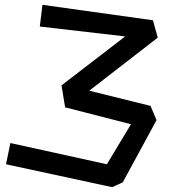

<svg xmlns="http://www.w3.org/2000/svg" viewBox="-20 -758 699 796"><path d="M5 -77 23 -165 423 -77 523 -243 250 -313 235 -404 499 -607 145 -648 156 -738 614 -674 634 -602 350 -382 604 -319 629 -260 489 -2 445 18Z"/></svg>

Font: ZCOOL KuaiLe
Style: Regular
Weight: 400
Designer: Lui Bingke
Foundry: ZCOOL
Version: Version 2.000